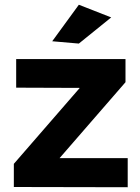

<svg xmlns="http://www.w3.org/2000/svg" viewBox="-20 -785 588 806"><path d="M311 -765.1 446.8 -711.9 311 -602.1 199.2 -611.8ZM47.9 -537.1H506.8V-439.9L230 -121.1H516.1V1L38.1 0V-97.2L314.9 -416L47.9 -417Z"/></svg>

Font: Montserrat arm SemiBold
Style: Regular
Weight: 600
Designer: Julieta Ulanovsky
Foundry: Julieta Ulanovsky
Version: Version 6.000;PS 006.000;hotconv 1.0.88;makeotf.lib2.5.64775